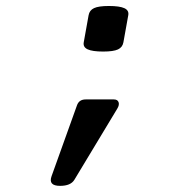

<svg xmlns="http://www.w3.org/2000/svg" viewBox="-20 -474 640 638"><path d="M264.6 -143.6Q242.7 -143.6 235.8 -124L151.4 111.3Q139.6 143.6 179.7 143.6Q214.8 143.6 227.1 123.5L369.6 -112.8Q377.4 -125.5 374 -134.5Q370.6 -143.6 358.4 -143.6ZM274.4 -423.3 258.3 -333.5Q255.4 -317.4 271.2 -310.1Q287.1 -302.7 322.8 -302.7Q356.9 -302.7 372.1 -309.8Q387.2 -316.9 390.1 -333.5L406.2 -423.3Q409.2 -439.5 393.3 -446.8Q377.4 -454.1 341.8 -454.1Q307.6 -454.1 292.5 -447Q277.3 -439.9 274.4 -423.3Z"/></svg>

Font: Courier Prime Sans
Style: Regular
Weight: 300
Italic angle: -10°
Designer: Alan Dague-Greene
Foundry: Quote-Unquote Apps
Version: Version 3.23